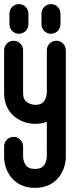

<svg xmlns="http://www.w3.org/2000/svg" viewBox="-20 -916 404 936"><path d="M228.5 -751.4C254 -751.4 274.8 -772.1 274.8 -797.6V-849.7C274.8 -875.3 254.1 -896 228.5 -896C202.9 -896 182.2 -875.3 182.2 -849.7V-797.7C182.2 -772.1 202.9 -751.4 228.5 -751.4ZM72.3 -751.4C97.9 -751.4 118.6 -772.1 118.6 -797.6V-849.7C118.6 -875.3 97.9 -896 72.3 -896C46.7 -896 26 -875.3 26 -849.7V-797.7C26 -772.1 46.7 -751.4 72.3 -751.4ZM208.3 -322 208.2 -150.8C208.2 -150.6 207.7 -132.9 199.1 -117.1C192.9 -105.7 181.7 -92.5 150.4 -92.5C119.1 -92.5 107.9 -105.6 101.7 -117.1C93.2 -132.8 92.6 -150.3 92.6 -150.3V-202.4C92.6 -228 71.9 -248.7 46.3 -248.7C20.7 -248.7 0 -228 0 -202.4V-150.3C0 -89.8 40.2 0 150.5 0C260.8 0 300.9 -89.9 300.9 -150.4V-671C300.9 -696.6 280.2 -717.3 254.6 -717.3C229 -717.3 208.3 -696.6 208.3 -671V-463.2C208.3 -463 207.8 -445.3 199.2 -429.5C192.9 -418.1 181.8 -404.9 150.9 -404.9C150.7 -404.9 133 -405.4 117.2 -414C105.8 -420.2 92.6 -431.4 92.6 -462.7V-670.9C92.6 -696.5 71.9 -717.2 46.3 -717.2C20.7 -717.2 0 -696.5 0 -670.9V-462.7C0 -352.3 89.9 -312.3 150.4 -312.2C172.4 -312.2 191.7 -315.8 208.3 -322Z"/></svg>

Font: Cactron
Style: Regular
Weight: 400
Version: Version 1.0